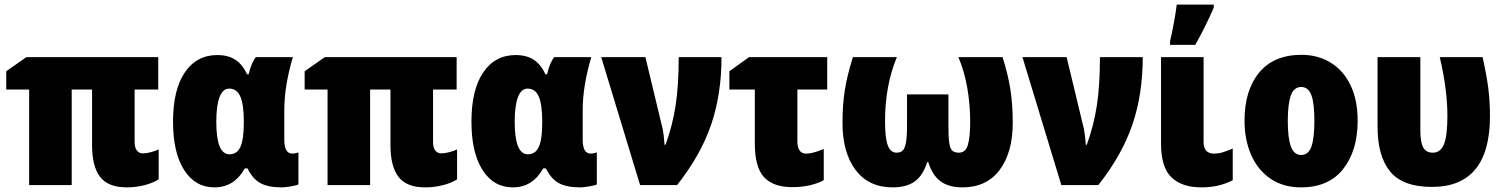

<svg xmlns="http://www.w3.org/2000/svg" viewBox="-20 -800 6503 830"><path d="M666 -154V-25Q642 -9 604.5 0.5Q567 10 528 10Q448 10 413 -35Q378 -80 378 -173V-413H290V0H106V-413H7V-492L94 -553H664V-413H562V-186Q562 -161 572 -149Q582 -137 597 -137Q612 -137 631.5 -142Q651 -147 666 -154Z M728 -274Q728 -412 779 -487Q830 -562 919 -562Q966 -562 997 -542Q1028 -522 1048 -479H1055Q1067 -530 1086 -553H1246Q1209 -428 1209 -324V-195Q1209 -136 1244 -136Q1255 -136 1270 -141V-3Q1264 1 1238.5 5.5Q1213 10 1199 10Q1139 10 1105.5 -8.5Q1072 -27 1050 -72H1038Q1017 -33 984 -11.5Q951 10 907 10Q824 10 776 -65Q728 -140 728 -274ZM1034 -270V-275Q1034 -348 1019 -382.5Q1004 -417 971 -417Q943 -417 929 -380Q915 -343 915 -273Q915 -133 972 -133Q1005 -133 1019.5 -165.5Q1034 -198 1034 -270Z M1956 -154V-25Q1932 -9 1894.5 0.5Q1857 10 1818 10Q1738 10 1703 -35Q1668 -80 1668 -173V-413H1580V0H1396V-413H1297V-492L1384 -553H1954V-413H1852V-186Q1852 -161 1862 -149Q1872 -137 1887 -137Q1902 -137 1921.5 -142Q1941 -147 1956 -154Z M2018 -274Q2018 -412 2069 -487Q2120 -562 2209 -562Q2256 -562 2287 -542Q2318 -522 2338 -479H2345Q2357 -530 2376 -553H2536Q2499 -428 2499 -324V-195Q2499 -136 2534 -136Q2545 -136 2560 -141V-3Q2554 1 2528.5 5.5Q2503 10 2489 10Q2429 10 2395.5 -8.5Q2362 -27 2340 -72H2328Q2307 -33 2274 -11.5Q2241 10 2197 10Q2114 10 2066 -65Q2018 -140 2018 -274ZM2324 -270V-275Q2324 -348 2309 -382.5Q2294 -417 2261 -417Q2233 -417 2219 -380Q2205 -343 2205 -273Q2205 -133 2262 -133Q2295 -133 2309.5 -165.5Q2324 -198 2324 -270Z M2770 -553 2845 -241Q2849 -222 2853 -174H2857Q2887 -256 2900.5 -343.5Q2914 -431 2914 -553H3099Q3099 -392 3054 -260.5Q3009 -129 2907 0H2747L2579 -553Z M3556 -413H3427V-189Q3427 -163 3436.5 -149.5Q3446 -136 3465 -136Q3494 -136 3541 -156V-21Q3484 9 3405 9Q3323 9 3283 -34Q3243 -77 3243 -180V-413H3133V-492L3218 -553H3556Z M4358 -269Q4358 -141 4301.5 -65.5Q4245 10 4141 10Q4081 10 4045.5 -16.5Q4010 -43 3993 -99H3988Q3971 -43 3935.5 -16.5Q3900 10 3839 10Q3735 10 3678.5 -65.5Q3622 -141 3622 -269Q3622 -347 3632 -410Q3642 -473 3667 -553H3857Q3806 -430 3806 -277Q3806 -202 3818 -171Q3830 -140 3856 -140Q3873 -140 3882.5 -149.5Q3892 -159 3896.5 -184.5Q3901 -210 3901 -258V-392H4080V-258Q4080 -207 4083.5 -182.5Q4087 -158 4096.5 -149Q4106 -140 4125 -140Q4154 -140 4164 -173.5Q4174 -207 4174 -274Q4174 -348 4161.5 -420Q4149 -492 4123 -553H4314Q4338 -477 4348 -412.5Q4358 -348 4358 -269Z M4591 -553 4666 -241Q4670 -222 4674 -174H4678Q4708 -256 4721.5 -343.5Q4735 -431 4735 -553H4920Q4920 -392 4875 -260.5Q4830 -129 4728 0H4568L4400 -553Z M5183 -185Q5183 -160 5195 -148Q5207 -136 5226 -136Q5247 -136 5264 -141Q5281 -146 5309 -158V-21Q5250 10 5174 10Q5089 10 5044 -33.5Q4999 -77 4999 -179V-553H5183ZM5038 -622Q5045 -649 5054.5 -701Q5064 -753 5067 -780H5227V-767Q5192 -686 5147 -606H5038Z M5604 10Q5528 10 5473 -27Q5418 -64 5389 -129.5Q5360 -195 5360 -278Q5360 -410 5423.5 -486.5Q5487 -563 5606 -563Q5677 -563 5732 -529.5Q5787 -496 5818 -432Q5849 -368 5849 -278Q5849 -149 5786.5 -69.5Q5724 10 5604 10ZM5605 -130Q5636 -130 5649 -166Q5662 -202 5662 -278Q5662 -353 5649 -388.5Q5636 -424 5605 -424Q5574 -424 5560.5 -388Q5547 -352 5547 -277Q5547 -203 5560.5 -166.5Q5574 -130 5605 -130Z M5935 -253V-553H6120V-239Q6120 -185 6132.5 -162.5Q6145 -140 6174 -140Q6207 -140 6222 -176Q6237 -212 6237 -300Q6237 -412 6204 -553H6389Q6406 -478 6413.5 -420.5Q6421 -363 6421 -298Q6421 8 6170 8Q6044 8 5989.5 -58.5Q5935 -125 5935 -253Z"/></svg>

Font: Noto Sans Display Black Narrow
Style: Regular
Weight: 900
Width: 4
Designer: Monotype Design team
Foundry: Monotype Imaging Inc.
Version: Version 1.000